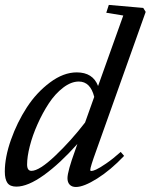

<svg xmlns="http://www.w3.org/2000/svg" viewBox="-20 -745 611 778"><path d="M46.4 11.2Q20.5 11.2 10 -3.9Q-0.5 -19 -0.5 -49.8Q-0.5 -107.9 24.4 -178.5Q49.3 -249 88.6 -309.6Q127.9 -370.1 182.6 -410.9Q237.3 -451.7 291 -451.7Q356.4 -451.7 377.4 -396.5L479.5 -682.1L410.6 -693.4L420.9 -725.1L560.5 -712.9L570.3 -696.8L370.1 -134.8Q345.7 -67.9 345.7 -56.2Q345.7 -52.2 350.6 -52.2Q356.4 -52.2 369.4 -57.9Q382.3 -63.5 409.9 -82.3Q437.5 -101.1 469.2 -129.4L482.9 -113.3Q428.2 -55.7 373.8 -21.5Q319.3 12.7 287.6 12.7Q271.5 12.7 262.5 3.4Q253.4 -5.9 253.4 -22.9Q253.4 -50.3 284.7 -136.2L293.5 -161.6Q223.1 -82.5 158 -35.6Q92.8 11.2 46.4 11.2ZM89.8 -78.6Q89.8 -52.7 107.4 -52.7Q139.2 -52.7 203.4 -113.5Q267.6 -174.3 324.7 -248.5L361.8 -352.5Q346.2 -414.6 299.3 -414.6Q268.1 -414.6 235.6 -389.6Q203.1 -364.7 177.7 -325.9Q152.3 -287.1 132.1 -241.7Q111.8 -196.3 100.8 -153.1Q89.8 -109.9 89.8 -78.6Z"/></svg>

Font: Elstob 10pt Medium
Style: Italic
Weight: 500
Italic angle: -20°
Designer: Peter S. Baker
Version: Version 1.015